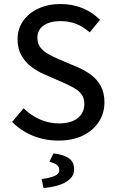

<svg xmlns="http://www.w3.org/2000/svg" viewBox="-20 -687 575 955"><path d="M270.5 12.2Q202.1 12.2 143.6 -11.7Q85 -35.6 40 -80.6L97.7 -148.4Q132.8 -113.3 178 -93.3Q223.1 -73.2 272.5 -73.2Q334 -73.2 366.7 -99.6Q399.4 -126 399.4 -169.4Q399.4 -200.2 384.8 -219Q370.1 -237.8 345.7 -251Q321.3 -264.2 290.5 -277.8L199.2 -317.9Q168 -331.1 137.5 -353.5Q106.9 -376 87.2 -410.2Q67.4 -444.3 67.4 -492.2Q67.4 -543.5 95 -582.8Q122.6 -622.1 171.1 -644.5Q219.7 -667 281.2 -667Q339.4 -667 390.1 -646.5Q440.9 -626 477.1 -588.4L426.3 -525.9Q395.5 -553.2 360.1 -567.6Q324.7 -582 280.3 -582Q229 -582 197.5 -560.5Q166 -539.1 166 -498.5Q166 -469.7 181.6 -450.2Q197.3 -430.7 221.7 -417.2Q246.1 -403.8 272 -392.6L363.3 -354Q401.9 -337.9 432.6 -314.9Q463.4 -292 481.4 -258.8Q499.5 -225.6 499.5 -177.2Q499.5 -125 472.2 -82Q444.8 -39.1 393.6 -13.4Q342.3 12.2 270.5 12.2ZM196.3 248 187 203.6Q226.1 198.7 250.5 188.7Q274.9 178.7 274.9 159.7Q274.9 141.6 261 132.1Q247.1 122.6 225.6 117.7L246.1 75.7Q300.3 83 324.5 101.6Q348.6 120.1 348.6 154.3Q348.6 184.6 327.1 204.1Q305.7 223.6 271 234.4Q236.3 245.1 196.3 248Z"/></svg>

Font: Varta Light SemiBold
Style: Regular
Weight: 600
Version: Version 1.004